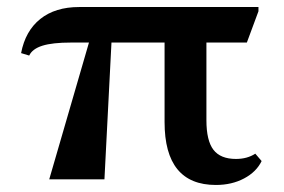

<svg xmlns="http://www.w3.org/2000/svg" viewBox="-20 -510 808 546"><path d="M120 0 233 -389H182Q129 -389 100.5 -380Q72 -371 63 -352L40 -359Q52 -422 94.5 -456Q137 -490 205 -490H715V-478L682 -389H567V-168Q567 -110 587 -84Q607 -58 651 -58Q683 -58 706 -73L724 -52Q709 -21 674 -2.5Q639 16 594 16Q448 16 448 -163V-389H297L277 0Z"/></svg>

Font: Platypi Medium
Style: Regular
Weight: 500
Designer: David Sargent
Foundry: Bolt Cutter Type
Version: Version 1.200; ttfautohint (v1.8.4.7-5d5b)